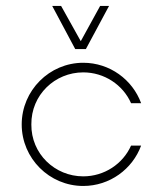

<svg xmlns="http://www.w3.org/2000/svg" viewBox="-20 -615 541 643"><path d="M231.9 -450.7H267.6L345.2 -595.2H315.4L250.5 -477.1L184.6 -595.2H154.8ZM258.8 7.8C347.7 7.8 423.8 -48.8 452.6 -127.4H418.9C391.6 -65.9 329.1 -24.4 258.8 -24.4C163.6 -24.4 84 -100.1 85 -198.2C84 -296.9 163.6 -372.6 258.8 -372.6C329.1 -372.6 391.6 -331.1 418.9 -269.5H452.6C423.8 -348.1 347.7 -404.8 258.8 -404.8C145.5 -404.8 52.7 -312 52.7 -198.2C52.7 -84.5 145.5 7.8 258.8 7.8Z"/></svg>

Font: Now ExtraLight
Style: Regular
Weight: 200
Designer: Alfredo Marco Pradil
Foundry: Alfredo Marco Pradil
Version: Version 1.200;hotconv 1.0.109;makeotfexe 2.5.65596